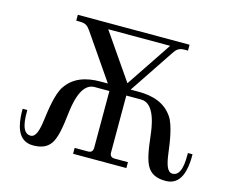

<svg xmlns="http://www.w3.org/2000/svg" viewBox="-101 -855 1210 1009"><g transform="rotate(15 504.0 -350.0)"><path d="M52 -138C54 -82 65 12 153 12C194 12 227 2 249 -29C273 -63 282 -127 290 -196C295 -239 310 -368 387 -368H468V-59C468 -41 459 -32 441 -32H369V0H659V-32H587C568 -32 560 -41 560 -59V-368H641C718 -368 733 -239 738 -196C746 -127 755 -63 779 -29C801 2 834 12 875 12C963 12 974 -82 976 -138V-160H951C951 -117 951 -34 900 -34C870 -34 859 -79 852 -134C845 -188 833 -278 804 -321C763 -382 698 -404 617 -404H574L735 -645C750 -668 762 -680 794 -680H812V-712H204V-680H222C255 -680 266 -671 283 -647L450 -404H411C330 -404 265 -382 224 -321C195 -278 183 -188 176 -134C169 -79 158 -34 128 -34C77 -34 77 -117 77 -160H52ZM378 -680H715L549 -432Z"/></g></svg>

Font: Old Standard
Style: Regular
Weight: 400
Designer: Alexey Kryukov <alexios@thessalonica.org.ru>
Version: Version 2.0